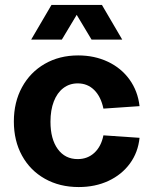

<svg xmlns="http://www.w3.org/2000/svg" viewBox="-20 -740 620 776"><path d="M36 -249Q36 -327 69 -387.5Q102 -448 161 -482Q220 -516 296 -516Q362 -516 416 -490.5Q470 -465 503.5 -418.5Q537 -372 544 -311L398 -301Q388 -349 361 -376Q334 -403 294 -403Q261 -403 236 -384Q211 -365 197.5 -330Q184 -295 184 -248Q184 -178 213.5 -137.5Q243 -97 294 -97Q334 -97 361.5 -122.5Q389 -148 398 -193L544 -183Q538 -124 505 -79Q472 -34 418.5 -9Q365 16 298 16Q221 16 161.5 -17.5Q102 -51 69 -111Q36 -171 36 -249ZM188 -720H392L474 -580H350L290 -680L230 -580H106Z"/></svg>

Font: Uncut Sans Variable
Style: Regular
Weight: 400
Designer: Kasper Nordkvist
Foundry: UNCUT.wtf
Version: Version 1.303;Glyphs 3.1.2 (3151)